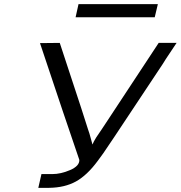

<svg xmlns="http://www.w3.org/2000/svg" viewBox="-20 -902 868 922"><path d="M343 -819 357 -882H738L723 -819ZM172 -695Q188 -695 219.5 -695.5Q251 -696 267 -696L370 -383L402 -283Q410 -261 416.5 -235.5Q423 -210 424 -208Q429 -221 442 -242Q451 -255 467.5 -279.5Q484 -304 489 -312L742 -696H828L776 -618Q773 -613 768 -605Q763 -597 761 -594L528 -243Q525 -239 503 -206Q481 -173 476 -166L449 -129Q398 -60 344.5 -30.5Q291 -1 216 0H164L179 -66H231Q272 -66 317 -85.5Q362 -105 361 -134Q295 -326 172 -695Z"/></svg>

Font: Coval
Style: Light Italic
Weight: 300
Foundry: Context Ltd
Version: Version 001.000